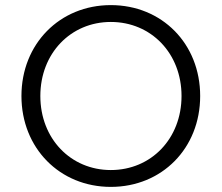

<svg xmlns="http://www.w3.org/2000/svg" viewBox="-20 -726 868 752"><path d="M414 6C614 6 764 -145 764 -350C764 -555 614 -706 414 -706C214 -706 64 -554 64 -350C64 -146 214 6 414 6ZM414 -60C257 -60 138 -183 138 -350C138 -517 257 -640 414 -640C572 -640 691 -517 691 -350C691 -183 572 -60 414 -60Z"/></svg>

Font: Chess Sans
Style: Regular
Weight: 400
Designer: Wolf Bōese
Foundry: Wolf Bōese
Version: Version 7.223;Glyphs 3.3 (3306)